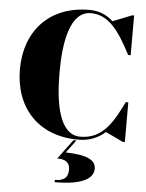

<svg xmlns="http://www.w3.org/2000/svg" viewBox="-65 -812 864 1135"><g transform="rotate(5 367.0 -244.0)"><path d="M695.5 -235.5H680.5C619 -109.5 561.5 -8.5 430 -8.5C306 -8.5 275 -193 275 -375C275 -557 306 -741.5 430 -741.5C537.5 -741.5 601 -647.5 670 -514.5H685V-750H673.5L560.5 -705C522 -740 477 -760 420 -760C177 -760 40 -597.5 40 -375C40 -152.5 177 10 420 10C486 10 537 -12 579 -49.5L683 0H695.5ZM381 192.5C381 233 362 259 303 259V272.5C483.5 272.5 532 222.5 532 172.5C532 116.5 468.5 94.5 353 91.5L409.5 15.5H392L306 131.5C341 131.5 381 139.5 381 192.5Z"/></g></svg>

Font: Bodoni* 16pt Fatface
Style: Regular
Weight: 900
Version: Version 2.3